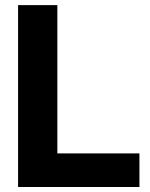

<svg xmlns="http://www.w3.org/2000/svg" viewBox="-20 -748 599 768"><path d="M52.3 -727.5H209.4V-134.4H537.7V0H52.3Z"/></svg>

Font: Intratopia Thin
Style: Regular
Weight: 100
Designer: Rasmus Andersson
Foundry: rsms
Version: Version 3.000;Glyphs 3.2.3 (3260)